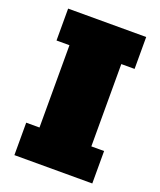

<svg xmlns="http://www.w3.org/2000/svg" viewBox="-145 -884 815 975"><g transform="rotate(20 262.5 -396.0)"><path d="M474.6 -620.1H402.8V-175.3H471.7V0H50.8V-175.3H122.6V-620.1H52.7V-792.5H474.6Z"/></g></svg>

Font: Bevan
Style: Regular
Weight: 400
Foundry: vernon adams
Version: Version 1.000